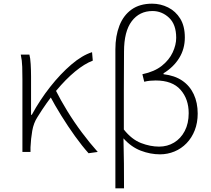

<svg xmlns="http://www.w3.org/2000/svg" viewBox="-20 -827 1150 1045"><path d="M102 0V-396Q102 -428 101 -463Q100 -498 93 -530H140Q145 -512 147 -478Q149 -444 149 -410V-202H153Q197 -283 253 -354Q309 -425 368 -475.5Q427 -526 481 -543L485 -497Q440 -480 389 -438Q338 -396 286 -333.5Q234 -271 184 -190Q163 -158 155.5 -115Q148 -72 146 -25V0ZM462 7Q427 -32 388.5 -85.5Q350 -139 314 -197Q278 -255 251 -306L284 -334Q310 -282 346.5 -222.5Q383 -163 426 -105.5Q469 -48 512 0Z M608 198V-559Q608 -631 630 -687.5Q652 -744 696.5 -775.5Q741 -807 808 -807Q854 -807 895 -786.5Q936 -766 961 -725.5Q986 -685 986 -623Q986 -561 955.5 -511.5Q925 -462 870 -428V-423Q931 -416 972 -388Q1013 -360 1034.5 -314Q1056 -268 1056 -209Q1056 -159 1040 -118Q1024 -77 995.5 -47.5Q967 -18 929.5 -2.5Q892 13 851 13Q798 13 746 -7Q694 -27 652 -74Q654 -4 654.5 62Q655 128 655 198ZM846 -29Q891 -29 927.5 -51Q964 -73 985.5 -114Q1007 -155 1007 -211Q1007 -288 962.5 -338.5Q918 -389 827 -389Q812 -389 796 -387.5Q780 -386 765 -382L755 -423Q821 -437 861 -469Q901 -501 920 -542Q939 -583 939 -621Q939 -694 900 -730.5Q861 -767 810 -767Q739 -767 697 -711.5Q655 -656 655 -546Q654 -439 654 -334Q654 -229 654 -122Q697 -68 747.5 -48.5Q798 -29 846 -29Z"/></svg>

Font: Noto Sans KR ExtraLight
Style: Regular
Weight: 250
Designer: Ryoko NISHIZUKA  (kana, bopomofo & ideographs); Paul D. Hunt (Latin, Greek & Cyrillic); Sandoll Communications , Soo-you
Foundry: Adobe
Version: Version 2.004-H2;hotconv 1.0.118;makeotfexe 2.5.65603